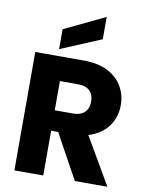

<svg xmlns="http://www.w3.org/2000/svg" viewBox="-103 -1048 858 1121"><g transform="rotate(10 326.0 -488.0)"><path d="M433.4 -473.8Q433.4 -513.1 410.4 -536.4Q387.3 -559.7 338.8 -559.7H232.9V-386.4H338.8Q371.1 -386.4 391.9 -396.9Q412.8 -407.5 423.1 -427.1Q433.4 -446.7 433.4 -473.8ZM61.8 -701.9H349.3Q435.5 -701.9 492.9 -672Q550.3 -642.2 578.9 -592.3Q607.5 -542.4 607.5 -481.2Q607.5 -439.4 592.4 -400.6Q577.3 -361.7 545.6 -331.2Q514 -300.7 465.4 -283Q416.8 -265.3 349.3 -265.3H232.9V0H61.8ZM252.9 -304.4H435.8L613.2 0H420.2ZM195.9 -860.2 437 -975.9V-843.5L195.9 -742.4Z"/></g></svg>

Font: Poppins Variable
Style: Regular
Weight: 100
Designer: Jonny Pinhorn
Foundry: Indian Type Foundry
Version: Version 6.000